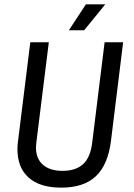

<svg xmlns="http://www.w3.org/2000/svg" viewBox="-20 -849 616 881"><path d="M489 -201Q475 -92 419.5 -40Q364 12 261 12Q163 12 111.5 -34Q60 -80 60 -165Q60 -183 63 -204L119 -655H204L147 -197Q145 -181 145 -173Q145 -121 177 -93Q209 -65 267 -65Q328 -65 361.5 -96Q395 -127 403 -194L460 -655H545ZM366 -710H296L374 -829H463Z"/></svg>

Font: Ropa Sans
Style: Italic
Weight: 400
Version: Version 1.100